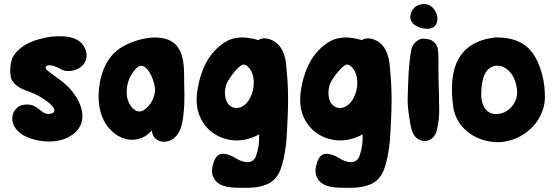

<svg xmlns="http://www.w3.org/2000/svg" viewBox="-20 -684 2687 933"><path d="M208 -343.8C201.2 -351.6 197.3 -360.4 210 -365.2C224.6 -371.1 254.9 -360.4 276.4 -347.7C287.1 -340.8 300.8 -337.9 315.4 -338.9C370.1 -339.8 417 -384.8 395.5 -442.4C374 -500 313.5 -513.7 229.5 -505.9C158.2 -495.1 84 -472.7 44.9 -411.1C29.3 -385.7 26.4 -336.9 33.2 -305.7C44.9 -269.5 85.9 -250 122.1 -238.3C178.7 -219.7 273.4 -155.3 236.3 -134.8C174.8 -110.4 173.8 -193.4 85 -172.9C53.7 -161.1 37.1 -132.8 40 -100.6C43 -66.4 69.3 -40 97.7 -24.4C160.2 8.8 263.7 16.6 324.2 -24.4C389.6 -64.5 396.5 -134.8 352.5 -209C325.2 -255.9 285.2 -287.1 242.2 -317.4C239.3 -319.3 214.8 -336.9 208 -343.8Z M875 -278.3C874 -335.9 878.9 -406.2 843.8 -455.1C783.2 -541 611.3 -492.2 545.9 -436.5C500 -398.4 474.6 -338.9 464.8 -280.3C454.1 -218.8 457 -152.3 485.4 -96.7C509.8 -50.8 553.7 -12.7 605.5 -5.9C647.5 0 691.4 -17.6 717.8 -49.8C718.8 -39.1 721.7 -28.3 728.5 -18.6C740.2 -2 758.8 4.9 777.3 4.9C827.1 3.9 855.5 -39.1 864.3 -83C877.9 -146.5 877 -214.8 875 -278.3ZM676.8 -147.5C638.7 -127 604.5 -172.9 597.7 -210.9C589.8 -262.7 604.5 -311.5 639.6 -349.6C685.5 -401.4 728.5 -302.7 733.4 -253.9C735.4 -214.8 711.9 -168 676.8 -147.5Z M1377 -93.8C1378.9 -128.9 1379.9 -164.1 1379.9 -200.2V-206.1C1379.9 -240.2 1378.9 -273.4 1376 -306.6C1375 -317.4 1374 -328.1 1373 -340.8L1370.1 -376C1363.3 -418.9 1350.6 -460.9 1310.5 -484.4C1288.1 -497.1 1257.8 -503.9 1235.4 -489.3C1218.8 -494.1 1202.1 -498 1183.6 -500C1174.8 -501 1166 -502 1157.2 -502C1148.4 -502 1140.6 -501 1131.8 -500C1109.4 -497.1 1090.8 -490.2 1074.2 -479.5C1040 -459 1005.9 -423.8 982.4 -380.9C960 -337.9 945.3 -290 938.5 -238.3C936.5 -226.6 935.5 -214.8 935.5 -202.1C935.5 -189.5 936.5 -175.8 938.5 -162.1C953.1 -75.2 1021.5 -9.8 1116.2 -2C1159.2 1 1203.1 -10.7 1239.3 -31.2C1239.3 16.6 1238.3 29.3 1224.6 72.3C1210.9 115.2 1166 109.4 1126 85C1105.5 72.3 1086.9 65.4 1070.3 63.5C1040 59.6 1025.4 82 1017.6 106.4C1008.8 134.8 1004.9 157.2 1021.5 185.5C1048.8 232.4 1125 228.5 1167 228.5H1185.5C1216.8 228.5 1249 223.6 1279.3 210.9C1307.6 199.2 1329.1 173.8 1340.8 145.5C1356.4 106.4 1363.3 63.5 1367.2 37.1C1374 -8.8 1374 -47.9 1377 -93.8ZM1181.6 -362.3C1245.1 -309.6 1206.1 -159.2 1128.9 -159.2H1126C1089.8 -162.1 1073.2 -195.3 1073.2 -230.5C1072.3 -232.4 1072.3 -234.4 1073.2 -237.3C1074.2 -257.8 1079.1 -276.4 1087.9 -291C1104.5 -319.3 1144.5 -370.1 1163.1 -370.1C1169.9 -370.1 1175.8 -367.2 1181.6 -362.3Z M1879.9 -93.8C1881.8 -128.9 1882.8 -164.1 1882.8 -200.2V-206.1C1882.8 -240.2 1881.8 -273.4 1878.9 -306.6C1877.9 -317.4 1877 -328.1 1876 -340.8L1873 -376C1866.2 -418.9 1853.5 -460.9 1813.5 -484.4C1791 -497.1 1760.7 -503.9 1738.3 -489.3C1721.7 -494.1 1705.1 -498 1686.5 -500C1677.7 -501 1668.9 -502 1660.2 -502C1651.4 -502 1643.6 -501 1634.8 -500C1612.3 -497.1 1593.8 -490.2 1577.1 -479.5C1543 -459 1508.8 -423.8 1485.4 -380.9C1462.9 -337.9 1448.2 -290 1441.4 -238.3C1439.5 -226.6 1438.5 -214.8 1438.5 -202.1C1438.5 -189.5 1439.5 -175.8 1441.4 -162.1C1456.1 -75.2 1524.4 -9.8 1619.1 -2C1662.1 1 1706.1 -10.7 1742.2 -31.2C1742.2 16.6 1741.2 29.3 1727.5 72.3C1713.9 115.2 1668.9 109.4 1628.9 85C1608.4 72.3 1589.8 65.4 1573.2 63.5C1543 59.6 1528.3 82 1520.5 106.4C1511.7 134.8 1507.8 157.2 1524.4 185.5C1551.8 232.4 1627.9 228.5 1669.9 228.5H1688.5C1719.7 228.5 1752 223.6 1782.2 210.9C1810.5 199.2 1832 173.8 1843.8 145.5C1859.4 106.4 1866.2 63.5 1870.1 37.1C1877 -8.8 1877 -47.9 1879.9 -93.8ZM1684.6 -362.3C1748 -309.6 1709 -159.2 1631.8 -159.2H1628.9C1592.8 -162.1 1576.2 -195.3 1576.2 -230.5C1575.2 -232.4 1575.2 -234.4 1576.2 -237.3C1577.1 -257.8 1582 -276.4 1590.8 -291C1607.4 -319.3 1647.5 -370.1 1666 -370.1C1672.9 -370.1 1678.7 -367.2 1684.6 -362.3Z M1973.6 -601.6V-600.6C1973.6 -568.4 2011.7 -543.9 2060.5 -543.9C2087.9 -546.9 2105.5 -560.5 2105.5 -593.8C2105.5 -625 2081.1 -664.1 2042 -664.1C2026.4 -664.1 2008.8 -661.1 1993.2 -646.5C1982.4 -635.7 1974.6 -621.1 1973.6 -601.6ZM2113.3 -218.8C2104.5 -437.5 2125 -457 2077.1 -488.3C2069.3 -493.2 2043 -496.1 2034.2 -496.1C2015.6 -495.1 1987.3 -477.5 1979.5 -445.3C1972.7 -413.1 1968.8 -376 1965.8 -332L1962.9 -266.6C1961.9 -245.1 1961.9 -223.6 1960.9 -202.1C1960.9 -168 1963.9 -141.6 1974.6 -78.1C1982.4 -32.2 2000 -6.8 2032.2 0C2036.1 1 2040 1 2043.9 1C2066.4 1 2091.8 -11.7 2102.5 -49.8C2111.3 -87.9 2115.2 -120.1 2114.3 -159.2C2113.3 -179.7 2113.3 -199.2 2113.3 -218.8Z M2607.4 -125C2620.1 -151.4 2627.9 -179.7 2627.9 -209V-216.8C2627.9 -244.1 2625 -271.5 2620.1 -296.9C2590.8 -432.6 2530.3 -504.9 2384.8 -502C2210.9 -480.5 2153.3 -358.4 2183.6 -157.2C2199.2 -67.4 2282.2 -1 2380.9 5.9C2386.7 6.8 2392.6 6.8 2399.4 6.8C2482.4 6.8 2570.3 -44.9 2607.4 -125ZM2318.4 -220.7C2318.4 -296.9 2335 -345.7 2373 -360.4C2422.9 -379.9 2489.3 -334 2493.2 -234.4C2493.2 -182.6 2448.2 -129.9 2392.6 -129.9H2387.7C2337.9 -130.9 2318.4 -180.7 2318.4 -220.7Z"/></svg>

Font: Day Care
Style: Regular
Weight: 400
Designer: Noponies
Version: Version 1.000;PS 001.000;hotconv 1.0.88;makeotf.lib2.5.64775